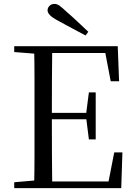

<svg xmlns="http://www.w3.org/2000/svg" viewBox="-20 -965 692 985"><path d="M433 -802 419 -783Q384 -802 349.5 -820Q315 -838 281 -857Q249 -874 236.5 -887Q224 -900 224 -912Q224 -925 234 -935Q244 -945 260 -945Q272 -945 285 -936Q298 -927 321 -905Q348 -882 376 -855.5Q404 -829 433 -802ZM53 0V-30L191 -42H202V0ZM155 0Q157 -84 157 -168Q157 -252 157 -337V-391Q157 -476 157 -560.5Q157 -645 155 -728H248Q247 -645 246.5 -559.5Q246 -474 246 -380V-358Q246 -257 246.5 -170.5Q247 -84 248 0ZM202 0V-34H577L532 -9L566 -183H608L602 0ZM202 -353V-386H443V-353ZM436 -250 422 -361V-382L436 -491H471V-250ZM53 -698V-728H202V-687H191ZM548 -548 515 -721 559 -693H202V-728H584L591 -548Z"/></svg>

Font: Noto Serif KR ExtraLight
Style: Regular
Weight: 400
Version: Version 2.002-H1;hotconv 1.1.0;makeotfexe 2.6.0